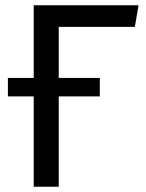

<svg xmlns="http://www.w3.org/2000/svg" viewBox="-20 -709 556 729"><path d="M203 0H108V-343H10V-413H108V-689H506L492 -607H203V-413H359V-343H203Z"/></svg>

Font: Trujillo
Style: Regular
Weight: 400
Designer: Fira Sans original fonts by bBox Type GmbH, Carrois Corporate GbR, & Edenspiekermann AG / Changes by Cristiano Sobral
Foundry: Fira Sans original fonts by bBox Type GmbH, Carrois Corporate GbR, & Edenspiekermann AG / Changes by Cristiano Sobral
Version: Version 4.301;October 17, 2021;FontCreator 14.0.0.2814 64-bi